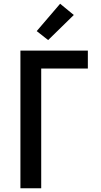

<svg xmlns="http://www.w3.org/2000/svg" viewBox="-20 -1005 540 1025"><path d="M89 0V-735H449V-639H200V0ZM237 -791 176 -839 301 -985 374 -925Z"/></svg>

Font: Iosevka Fixed
Style: Bold
Weight: 700
Monospace: yes
Designer: Belleve Invis
Foundry: Belleve Invis
Version: Version 32.3.0